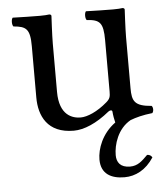

<svg xmlns="http://www.w3.org/2000/svg" viewBox="-48 -475 627 718"><g transform="rotate(-5 265.5 -115.5)"><path d="M501 135C497 128 491 124 482 124C460 146 444 162 415 162C378 162 365 141 365 115C365 76 382 17 432 -11C453 -19 479 -26 515 -30C521 -36 521 -51 515 -57C451 -62 442 -81 442 -130V-322C442 -352 446 -425 446 -425C446 -428 443 -431 438 -431C433 -430 418 -429 403 -429C371 -429 335 -430 301 -431C295 -425 295 -404 301 -398C350 -395 363 -383 363 -317V-124C363 -105 361 -97 347 -85C310 -53 272 -37 247 -37C217 -37 167 -51 167 -140V-322C167 -352 171 -425 171 -425C171 -428 168 -431 163 -431C158 -430 143 -429 128 -429C96 -429 60 -430 26 -431C20 -425 20 -404 26 -398C74 -394 88 -383 88 -318V-126C88 -57 118 10 217 10C256 10 303 -10 352 -50C357 -54 366 -56 367 -49C368 -35 371 -19 374 -7C323 30 303 86 303 126C303 180 341 200 391 200C432 200 472 180 501 135Z"/></g></svg>

Font: Libertinus Serif
Style: Regular
Weight: 400
Designer: Philipp H. Poll, Khaled Hosny
Foundry: Caleb Maclennan
Version: Version 7.050;RELEASE